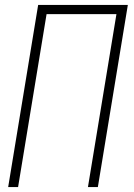

<svg xmlns="http://www.w3.org/2000/svg" viewBox="-20 -755 540 775"><path d="M13 0 134 -735H496L375 0H335L450 -698H168L53 0Z"/></svg>

Font: Iosevka Extralight
Style: Italic
Weight: 200
Italic angle: -9°
Monospace: yes
Designer: Belleve Invis
Foundry: Belleve Invis
Version: Version 32.5.0; ttfautohint (v1.8.4)